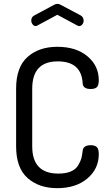

<svg xmlns="http://www.w3.org/2000/svg" viewBox="-20 -975 571 1001"><path d="M279 -898 175 -842Q170 -839 166 -839Q157 -839 150 -848Q143 -857 143 -868Q143 -886 158 -894L262 -950Q272 -955 279 -955Q288 -955 296 -950L400 -895Q416 -886 416 -867Q416 -856 409 -847.5Q402 -839 393 -839Q391 -839 387 -840Q385 -842 383 -842ZM411 -540Q405 -655 281 -655Q148 -655 148 -513V-212Q148 -70 284 -70Q323 -70 349 -81Q375 -92 387.5 -113Q400 -134 404 -149Q408 -164 411 -189Q414 -218 453 -218Q475 -218 485 -208Q495 -198 495 -171Q495 -95 435.5 -44.5Q376 6 278 6Q183 6 123.5 -47Q64 -100 64 -212V-513Q64 -625 123.5 -678Q183 -731 279 -731Q377 -731 436 -681.5Q495 -632 495 -557Q495 -530 485 -520.5Q475 -511 453 -511Q413 -511 411 -540Z"/></svg>

Font: Dosis
Style: Medium
Weight: 500
Designer: Edgar Tolentino, Pablo Impallari, Igino Marini
Foundry: Edgar Tolentino, Pablo Impallari, Igino Marini
Version: Version 1.007